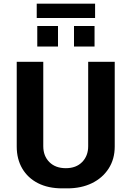

<svg xmlns="http://www.w3.org/2000/svg" viewBox="-20 -1026 724 1056"><path d="M322 10Q245 10 189 -18.5Q133 -47 102.5 -99Q72 -151 72 -220V-686H218V-222Q218 -168 251.5 -134.5Q285 -101 342 -101Q399 -101 432 -135Q465 -169 465 -222V-686H611V-220Q611 -151 577.5 -99Q544 -47 485.5 -18.5Q427 10 350 10ZM182 -927V-1006H503V-927ZM185 -770V-883H299V-770ZM387 -770V-883H500V-770Z"/></svg>

Font: Chivo SemiBold
Style: Regular
Weight: 600
Designer: Hector Gatti
Foundry: Omnibus-Type
Version: Version 2.002